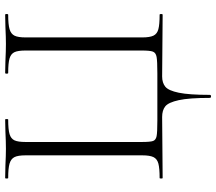

<svg xmlns="http://www.w3.org/2000/svg" viewBox="-68 -598 857 762"><g transform="rotate(-90 361.0 -216.5)"><path d="M278 -2 36 0Q34 0 34 -6Q34 -12 36 -12Q75 -12 93.5 -17Q112 -22 119 -36.5Q126 -51 126 -81V-544Q126 -574 119 -588Q112 -602 93.5 -607.5Q75 -613 36 -613Q34 -613 34 -619Q34 -625 36 -625L86 -624Q126 -622 152 -622Q180 -622 220 -624L268 -625Q270 -625 270 -619Q270 -613 268 -613Q228 -613 210 -607.5Q192 -602 185.5 -588Q179 -574 179 -544V-83Q179 -49 183 -38Q187 -27 202 -24Q217 -21 264 -21H451Q500 -21 516.5 -24Q533 -27 537.5 -38.5Q542 -50 542 -83V-544Q542 -574 535.5 -588Q529 -602 511 -607.5Q493 -613 453 -613Q450 -613 450 -619Q450 -625 453 -625L500 -624Q542 -622 568 -622Q594 -622 636 -624L684 -625Q687 -625 687 -619Q687 -613 684 -613Q645 -613 626.5 -607.5Q608 -602 601 -588Q594 -574 594 -544V-81Q594 -51 601 -36.5Q608 -22 626.5 -17Q645 -12 684 -12Q687 -12 687 -6Q687 0 684 0L439 -2Q414 -2 398.5 10.5Q383 23 374.5 64Q366 105 366 187Q366 192 360 192Q354 192 354 187Q354 105 345 64Q336 23 320.5 10.5Q305 -2 278 -2Z"/></g></svg>

Font: Cormorant Unicase Light
Style: Regular
Weight: 300
Designer: Christian Thalmann (Catharsis Fonts)
Foundry: Catharsis Fonts
Version: Version 4.000